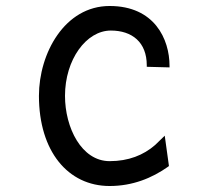

<svg xmlns="http://www.w3.org/2000/svg" viewBox="-20 -610 713 641"><path d="M346 -72C252 -72 197 -184 197 -290C197 -411 268 -508 350 -508C421 -508 470 -469 470 -392V-387L546 -385V-390C546 -479 496 -590 346 -590C196 -590 110 -432 110 -290C110 -105 207 11 346 11C422 11 487 -15 542 -54L544 -56L530 -157L498 -126C459 -92 409 -72 346 -72Z"/></svg>

Font: Charger Monospace
Style: Regular
Weight: 400
Designer: Jasper
Foundry: Cannot Into Space Fonts
Version: Version 0.980